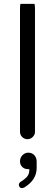

<svg xmlns="http://www.w3.org/2000/svg" viewBox="-20 -718 283 989"><path d="M106 247.1Q168.9 209 168.9 146.5V114.3Q168.9 93.8 155.8 80.1Q143.6 68.4 126 68.4Q108.4 68.4 95.7 81.5Q83 94.7 83 112.3Q83 130.9 94.7 142.1Q106.4 153.3 124 153.3H130.9V160.2Q130.9 181.2 115.2 196.8Q105 207 85.9 218.8Q80.6 222.7 78.9 226.6Q77.1 230.5 77.1 234.4Q77.1 241.7 82 246.6Q84.5 249 86.9 250Q89.4 251 93.8 251Q98.1 251 106 247.1ZM85.4 -698.2Q83 -691.9 83 -672.9V-39.1Q83 -23.4 94.2 -12.2Q106 -1 121.1 -1Q137.2 -1 148.7 -12.5Q160.2 -23.9 160.2 -39.1V-672.9Q160.2 -691.9 157.7 -698.2Z"/></svg>

Font: YuPearl-Light
Style: Light
Weight: 300
Designer: Max Yao
Foundry: Max-Everyday
Version: Version 1.011; ttfautohint (v1.8.3)